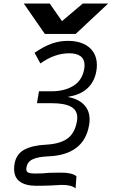

<svg xmlns="http://www.w3.org/2000/svg" viewBox="-20 -923 640 1081"><path d="M328 118Q316.5 118 290.5 120L263 121.5Q249 121.5 226 122.5L184 123Q124 123 91.8 99.5Q59.5 76 59.5 28Q59.5 12 62 -1Q71.5 -56 117.2 -80.5Q163 -105 239.5 -108.5Q316.5 -112.5 358.8 -142.2Q401 -172 413 -239Q415 -249.5 415 -261Q415 -302.5 379.5 -322.2Q344 -342 269.5 -342H188L199.5 -409H269Q344 -409 393.5 -440Q443 -471 454 -534Q456 -544 456 -555.5Q456 -590 433.5 -606.5Q411 -623 370.5 -623Q286.5 -623 207.5 -565.5L174.5 -626Q230 -663.5 273.2 -678.2Q316.5 -693 362.5 -693Q413 -693 449.8 -676.5Q486.5 -660 506 -629.2Q525.5 -598.5 525.5 -557Q525.5 -541 522.5 -523Q512 -463 473.2 -426.8Q434.5 -390.5 372.5 -380L361.5 -377Q418.5 -367.5 451.5 -334.8Q484.5 -302 484.5 -249.5Q484.5 -234.5 481.5 -218Q452.5 -49.5 248 -42.5Q195 -40 164.8 -26.5Q134.5 -13 129 20Q128 26 128 28.5Q128 43.5 139.5 48.8Q151 54 176 54Q223 54 257.5 50Q278.5 49 307 49H327Q384 49 410.5 69L405.5 138Q383.5 118 328 118ZM114 -903H260L329 -804L446 -903H589L406 -732H232.5Z"/></svg>

Font: JuliaMono ExtraBoldItalic
Style: Regular
Weight: 800
Italic angle: -9°
Monospace: yes
Designer: cormullion
Foundry: corm
Version: Version 0.049; ttfautohint (v1.8.4)